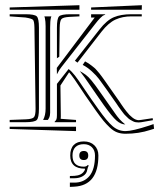

<svg xmlns="http://www.w3.org/2000/svg" viewBox="-20 -549 625 746"><path d="M251.5 160.6H268.6Q306.2 160.6 327.6 134.8Q349.1 108.9 349.1 55.2Q349.1 35.2 337.2 23.2Q325.2 11.2 305.7 11.2Q284.2 11.2 272.9 22.7Q261.7 34.2 261.7 55.2Q261.7 98.6 305.7 98.6Q316.4 98.6 321.3 91.8L324.7 94.2Q320.8 101.1 318.8 111.8Q316.4 126.5 302.5 135Q288.6 143.6 268.6 143.6H251.5V134.8L268.6 134.3Q296.4 132.8 307.1 115.7Q308.1 114.7 309.1 112.3Q310.1 109.9 310.3 108.2Q310.5 106.4 310.1 106.4Q252.9 106.4 252.9 55.2Q252.9 28.3 266.4 14.4Q279.8 0.5 305.7 0.5Q331.1 0.5 346.7 15.6Q362.3 30.8 362.3 55.2Q362.3 171.4 268.6 176.3L251.5 177.2ZM305.7 37.6Q322.8 37.6 322.8 55.2Q322.8 72.8 305.7 72.8Q288.1 72.8 288.1 55.2Q288.1 37.6 305.7 37.6ZM531.2 -528.8 530.8 -511.2H334V-520ZM288.6 -528.8V-511.2H17.6V-520ZM275.4 -56.6V-39.6L17.6 -47.9V-56.6ZM17.6 -485.4V-493.7H78.6Q114.3 -493.7 122.8 -485.4Q131.3 -477.1 131.3 -441.4V-127Q131.3 -91.3 122.8 -82.8Q114.3 -74.2 78.6 -74.2H17.6V-83L80.6 -85.4Q105.5 -86.4 111.8 -93.5Q118.2 -100.6 118.2 -126L113.8 -441.4Q113.3 -466.3 108.4 -471.7Q103.5 -477.1 78.6 -481ZM466.8 -65.4Q449.2 -65.9 432.4 -80.8Q415.5 -95.7 383.3 -140.6L355 -181.2Q346.7 -192.9 333 -213.1Q319.3 -233.4 309.1 -247.6Q298.8 -261.7 290 -272.9Q302.7 -266.1 313 -258.5Q323.2 -251 335 -236.8Q346.7 -222.7 351.8 -215.3Q356.9 -208 373 -185.5L411.1 -131.3Q412.1 -129.9 418.2 -121.3Q424.3 -112.8 426.5 -109.4Q428.7 -106 434.6 -98.1Q440.4 -90.3 444.6 -85.9Q448.7 -81.5 454.8 -75.7Q460.9 -69.8 466.8 -65.4ZM174.8 -441.4V-295.4V-231.9V-110.8Q174.8 -105 173.8 -100.3Q172.9 -95.7 171.9 -93.5Q170.9 -91.3 168.7 -87.4Q166.5 -83.5 166 -83H147.5Q157.2 -100.6 157.2 -127V-441.4V-447.3Q157.2 -465.8 154.3 -479.5Q154.3 -480.5 153.3 -482.4Q152.3 -484.4 152.3 -485.4H179.7Q179.2 -484.4 178.5 -482.4Q177.7 -480.5 177.7 -479.5Q174.8 -467.8 174.8 -441.4ZM201.2 -441.4Q201.2 -477.1 209.5 -485.4Q217.8 -493.7 253.4 -493.7H288.6V-485.4L249.5 -483.4Q224.6 -481.9 218.5 -474.6Q212.4 -467.3 211.9 -441.9L210.4 -328.6L201.2 -322.8ZM576.7 -66.9 578.6 -48.8 564.9 -44.4Q519 -29.3 467.8 -29.3Q449.7 -29.3 435.3 -34.7Q420.9 -40 406.7 -53.5Q392.6 -66.9 381.6 -80.3Q370.6 -93.8 352.5 -119.1L324.2 -159.7Q315.9 -170.9 291 -208.7Q266.1 -246.6 255.4 -259.8L248.5 -268.1L214.8 -216.8L216.3 -98.1V-96.7L215.8 -87.4L275.4 -83V-74.2H192.4V-76.2Q197.8 -81.1 199.5 -85.9Q201.2 -90.8 201.2 -102.1V-223.1L246.6 -280.8Q258.8 -271.5 271.5 -255.1Q284.2 -238.8 304.9 -207.5Q325.7 -176.3 333.5 -165.5L361.8 -125.5Q396 -77.1 418 -58.3Q439.9 -39.6 467.8 -39.6Q494.1 -39.6 559.6 -61ZM310.5 -310.5Q317.9 -306.6 324 -302.7Q330.1 -298.8 336.4 -293.7Q342.8 -288.6 346.9 -285.2Q351.1 -281.7 357.2 -274.4Q363.3 -267.1 366.2 -263.9Q369.1 -260.7 375.7 -251.5Q382.3 -242.2 384.5 -239.3Q386.7 -236.3 394.5 -225.1Q402.3 -213.9 404.8 -210.4L442.9 -156.2Q444.8 -153.3 451.2 -143.8Q457.5 -134.3 461.2 -129.4Q464.8 -124.5 471.4 -116Q478 -107.4 482.9 -102.5Q487.8 -97.7 494.4 -92.3Q501 -86.9 507.3 -84.5Q513.7 -82 520 -82Q520.5 -82 521.5 -82.3Q522.5 -82.5 523.9 -82.8Q525.4 -83 527.3 -83L573.2 -89.8L574.2 -82L529.3 -74.2Q522.5 -73.2 519 -73.2Q512.7 -73.2 506.8 -74.2Q501 -75.2 495.1 -78.6Q489.3 -82 485.1 -84.2Q481 -86.4 475.1 -92.5Q469.2 -98.6 466.3 -101.1Q463.4 -103.5 457.3 -111.8Q451.2 -120.1 449.2 -122.6Q447.3 -125 440.4 -134.8Q433.6 -144.5 432.6 -146.5L394.5 -200.7Q374.5 -229 364.5 -242.2Q354.5 -255.4 337.4 -271.2Q320.3 -287.1 301.3 -296.9ZM281.2 -305.7 271 -313 366.7 -434.6Q395 -470.7 422.6 -482.2Q450.2 -493.7 490.2 -493.7H530.8V-485.4H490.2Q456.1 -485.4 428.7 -472.9Q401.4 -460.4 374 -425.3ZM334 -493.7H388.7V-492.2Q381.8 -489.3 379.4 -487.8Q377 -486.3 369.1 -478.5Q361.3 -470.7 349.6 -455.6L218.8 -288.6Q209.5 -277.3 201.2 -260.3L200.7 -285.2L348.1 -481H334Z"/></svg>

Font: FoglihtenNo03
Style: Regular
Weight: 500
Version: Version 0.59